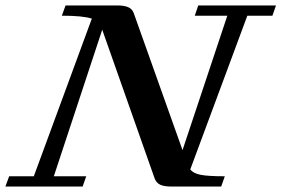

<svg xmlns="http://www.w3.org/2000/svg" viewBox="-55 -683 1031 703"><path d="M-35.2 0 -21.5 -37.6H68.8L281.2 -614.7Q249.5 -625.5 171.4 -625.5L185.1 -663.1H373.5Q399.9 -663.1 414.8 -656.5Q429.7 -649.9 435.1 -633.8L613.3 -133.3L777.3 -625.5H658.2L670.9 -663.1H955.6L942.4 -625.5H850.6L641.6 -62.5Q652.8 -48.3 679.4 -43Q706.1 -37.6 768.1 -37.6L754.9 0H572.3Q545.4 0 531.2 -6.8Q517.1 -13.7 511.2 -29.8L319.3 -574.2L142.1 -37.6H260.7L247.6 0Z"/></svg>

Font: Elstob 8pt SemiBold
Style: Italic
Weight: 600
Italic angle: -20°
Designer: Peter S. Baker
Version: Version 1.015